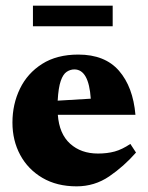

<svg xmlns="http://www.w3.org/2000/svg" viewBox="-20 -644 522 679"><path d="M257 -451Q351 -451 400.8 -393.8Q450.5 -336.5 459 -238H184.5Q189.5 -170.5 228 -135.8Q266.5 -101 326.5 -101Q359 -101 385.5 -108.2Q412 -115.5 441 -135L461 -104.5Q418 -55.5 366.2 -20.2Q314.5 15 251 15Q181 15 130 -15Q79 -45 51.5 -96Q24 -147 24 -210.5Q24 -275.5 50.5 -330.2Q77 -385 129 -418Q181 -451 257 -451ZM243 -398.5Q228.5 -398.5 215.8 -390Q203 -381.5 194.8 -357.8Q186.5 -334 184 -288L301 -295Q294 -398.5 243 -398.5ZM96.5 -551V-624H378.5V-551Z"/></svg>

Font: Newsreader 16pt ExtraBold
Style: Regular
Weight: 800
Designer: Hugues Gentile
Foundry: Production Type
Version: Version 1.003; ttfautohint (v1.8.3)